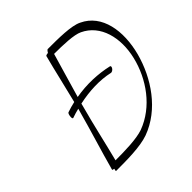

<svg xmlns="http://www.w3.org/2000/svg" viewBox="-214 -1006 1213 1213"><g transform="rotate(-45 392.5 -400.0)"><path d="M192 -403C213 -410 234 -417 256 -422C254 -415 252 -407 250 -400C214 -267 171 -133 135 0C133 4 139 6 149 7C146 14 144 25 148 25C241 25 361 25 437 -2C608 -64 720 -232 765 -400C809 -568 782 -736 649 -798C596 -825 480 -825 386 -825C383 -825 376 -818 370 -807C360 -806 351 -804 349 -800C320 -690 296 -580 268 -470C244 -465 221 -458 197 -450C192 -449 187 -437 186 -424C184 -411 187 -402 192 -403ZM285 -400C287 -410 290 -421 293 -431C387 -451 479 -455 563 -436C570 -435 581 -441 587 -450C594 -460 593 -469 587 -470C498 -490 404 -494 306 -477C334 -577 365 -676 393 -775C474 -775 568 -772 609 -752C729 -696 766 -550 730 -400C694 -250 592 -104 440 -48C379 -27 276 -25 192 -25C224 -150 251 -275 285 -400Z"/></g></svg>

Font: Nupuram Thin Italic
Style: Regular
Weight: 100
Designer: Santhosh Thottingal (santhosh.thottingal@gmail.com)
Foundry: SMC
Version: Version 1.000